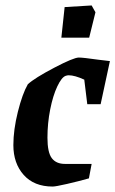

<svg xmlns="http://www.w3.org/2000/svg" viewBox="-20 -675 423 704"><path d="M154 -170Q154 -116 170 -95Q186 -74 218 -74H316L306 -21Q267 -10 225.5 -0.5Q184 9 173 9Q105 9 67 -33.5Q29 -76 29 -143Q29 -199 45.5 -265Q62 -331 82 -366Q107 -389 178.5 -426.5Q250 -464 269 -464Q285 -464 341 -456L383 -451L349 -293H300L289 -383Q254 -399 232 -399Q227 -399 221 -397Q206 -392 190 -358Q174 -324 164 -273.5Q154 -223 154 -170ZM217 -649 316 -655 330 -630 307 -537H205Z"/></svg>

Font: Grenze SemiBold
Style: Italic
Weight: 600
Italic angle: -10°
Designer: Renata Polastri
Foundry: Omnibus-Type
Version: Version 1.002; ttfautohint (v1.8)